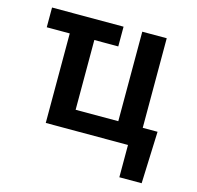

<svg xmlns="http://www.w3.org/2000/svg" viewBox="-101 -634 922 897"><g transform="rotate(15 360.0 -185.5)"><path d="M153.8 0V-432.9H42.6V-528.4H388.5V-432.9H272.7V-95.5H479V-528.4H597.3V-95.2H669L659.4 156.2H551.5V0Z"/></g></svg>

Font: Interface Medium
Style: Regular
Weight: 500
Designer: Rasmus Andersson
Foundry: rsms
Version: Version 1.8